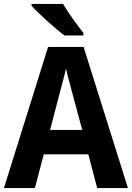

<svg xmlns="http://www.w3.org/2000/svg" viewBox="-20 -1047 669 974"><path d="M300 -1027H140V-1017C174 -980 261 -901 307 -867H403V-880C375 -915 325 -983 300 -1027ZM473 -93H629L404 -809H224L0 -93H157L202 -264H428ZM349 -567 397 -388H234L281 -567C287 -592 307 -663 315 -699C323 -660 339 -606 349 -567Z"/></svg>

Font: Noto Sans Kannada UI SemiCondensed
Style: Bold
Weight: 700
Width: 4
Designer: Jelle Bosma - Monotype Design Team
Foundry: Monotype Imaging Inc.
Version: Version 2.005